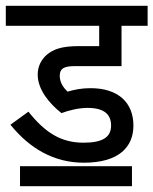

<svg xmlns="http://www.w3.org/2000/svg" viewBox="-20 -642 529 662"><path d="M282 -270C341 -270 363 -246 363 -209C363 -169 334 -150 268 -150C191 -150 136 -184 78 -257L16 -212C83 -129 167 -81 269 -81C392 -81 440 -137 440 -209C440 -288 388 -338 292 -338C262 -338 236 -333 213 -326C200 -338 186 -357 186 -380C186 -408 204 -414 239 -414H399V-553H489V-622H0V-553H322V-483H253C194 -483 165 -473 141 -453C123 -437 110 -414 110 -385C110 -333 150 -285 192 -252C218 -262 253 -270 282 -270ZM49 -69V0H435V-69Z"/></svg>

Font: Noto Sans Devanagari UI Condensed
Style: Regular
Weight: 400
Width: 3
Designer: Jelle Bosma - Monotype Design Team
Foundry: Monotype Imaging Inc.
Version: Version 2.003